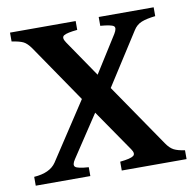

<svg xmlns="http://www.w3.org/2000/svg" viewBox="-72 -688 774 761"><g transform="rotate(-10 315.0 -307.5)"><path d="M11.7 0V-35.6Q75.7 -40 100.6 -76.7L251.5 -306.6L92.8 -538.6Q77.6 -560.1 63.2 -567.4Q48.8 -574.7 16.6 -579.6V-615.2H280.8V-579.6Q239.3 -575.7 226.6 -567.9Q213.9 -560.1 228.5 -538.6L329.6 -390.6L422.9 -538.6Q436.5 -561 426.8 -568.6Q417 -576.2 373.5 -579.6V-615.2H594.7V-579.6Q559.1 -575.7 538.6 -567.4Q518.1 -559.1 505.4 -538.6L371.6 -329.6L544.9 -76.7Q559.1 -55.7 574.7 -47.6Q590.3 -39.6 618.7 -35.6V0H357.9V-35.6Q400.9 -40 411.9 -48.6Q422.9 -57.1 409.2 -76.7L293.9 -244.1L183.1 -76.7Q168.9 -55.7 177.7 -47.1Q186.5 -38.6 231.4 -35.6V0Z"/></g></svg>

Font: David Libre
Style: Bold
Weight: 700
Designer: Ismar David, J. Victor Gaultney, Annie Olsen and Meir Sadan
Foundry: Monotype Imaging Inc. & SIL International
Version: Version 1.100; ttfautohint (v1.8.4.7-5d5b)